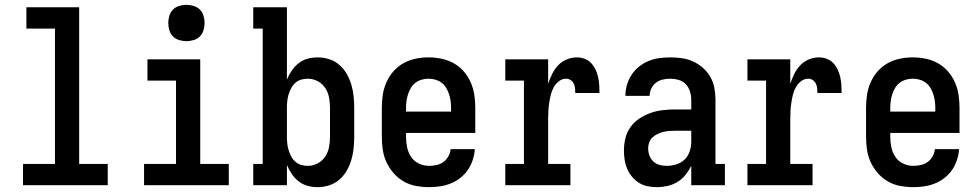

<svg xmlns="http://www.w3.org/2000/svg" viewBox="-20 -765 4040 793"><path d="M75 0V-88H207V-647H89V-735H307V-88H425V0Z M575 0V-88H707V-432H589V-520H807V-88H925V0ZM750 -595Q735 -595 720 -599.5Q705 -604 694.5 -614.5Q684 -625 679.5 -640Q675 -655 675 -670Q675 -685 679.5 -700Q684 -715 694.5 -725.5Q705 -736 720 -740.5Q735 -745 750 -745Q765 -745 780 -740.5Q795 -736 805.5 -725.5Q816 -715 820.5 -700Q825 -685 825 -670Q825 -655 820.5 -640Q816 -625 805.5 -614.5Q795 -604 780 -599.5Q765 -595 750 -595Z M1292 8Q1271 8 1250.5 2.5Q1230 -3 1213.5 -16Q1197 -29 1185 -46.5Q1173 -64 1165 -84V0H1026V-88H1065V-647H1026V-735H1165V-436Q1173 -456 1185 -473.5Q1197 -491 1213.5 -504Q1230 -517 1250.5 -522.5Q1271 -528 1292 -528Q1316 -528 1339.5 -520.5Q1363 -513 1381.5 -497Q1400 -481 1412 -460Q1424 -439 1431 -415.5Q1438 -392 1440.5 -368Q1443 -344 1443 -320V-200Q1443 -176 1440.5 -152Q1438 -128 1431 -104.5Q1424 -81 1412 -60Q1400 -39 1381.5 -23Q1363 -7 1339.5 0.5Q1316 8 1292 8ZM1251 -80Q1272 -80 1291.5 -90Q1311 -100 1323 -118Q1335 -136 1339 -157.5Q1343 -179 1343 -200V-320Q1343 -341 1339 -362.5Q1335 -384 1323 -402Q1311 -420 1291.5 -430Q1272 -440 1251 -440Q1237 -440 1223.5 -436Q1210 -432 1199.5 -422.5Q1189 -413 1182.5 -400.5Q1176 -388 1172 -375Q1168 -362 1166.5 -348Q1165 -334 1165 -320V-200Q1165 -186 1166.5 -172Q1168 -158 1172 -145Q1176 -132 1182.5 -119.5Q1189 -107 1199.5 -97.5Q1210 -88 1223.5 -84Q1237 -80 1251 -80Z M1752 8Q1725 8 1698 3Q1671 -2 1647.5 -15.5Q1624 -29 1606 -49.5Q1588 -70 1576.5 -94.5Q1565 -119 1561 -146Q1557 -173 1557 -200V-320Q1557 -347 1561 -373.5Q1565 -400 1576 -425Q1587 -450 1605 -470.5Q1623 -491 1646.5 -504Q1670 -517 1696.5 -522.5Q1723 -528 1750 -528Q1777 -528 1803.5 -522.5Q1830 -517 1853.5 -504Q1877 -491 1895 -470.5Q1913 -450 1924 -425Q1935 -400 1939 -373.5Q1943 -347 1943 -320V-216H1657V-200Q1657 -178 1661.5 -156.5Q1666 -135 1678 -117Q1690 -99 1710 -89.5Q1730 -80 1752 -80Q1768 -80 1783.5 -83.5Q1799 -87 1811.5 -96Q1824 -105 1832 -119.5Q1840 -134 1841 -149H1941Q1940 -127 1932.5 -104.5Q1925 -82 1912.5 -63.5Q1900 -45 1881.5 -30.5Q1863 -16 1842 -7.5Q1821 1 1798 4.5Q1775 8 1752 8ZM1843 -304V-320Q1843 -334 1841 -348.5Q1839 -363 1834.5 -376.5Q1830 -390 1822.5 -402.5Q1815 -415 1803.5 -423.5Q1792 -432 1778 -436Q1764 -440 1750 -440Q1736 -440 1722 -436Q1708 -432 1696.5 -423.5Q1685 -415 1677.5 -402.5Q1670 -390 1665.5 -376.5Q1661 -363 1659 -348.5Q1657 -334 1657 -320V-304Z M2067 0V-88H2144V-432H2067V-520H2244V-419Q2251 -440 2260.5 -459.5Q2270 -479 2285 -495Q2300 -511 2320.5 -519.5Q2341 -528 2363 -528Q2379 -528 2395 -522Q2411 -516 2422 -504Q2433 -492 2440 -477Q2447 -462 2450.5 -446Q2454 -430 2455 -413.5Q2456 -397 2456 -381H2356Q2356 -391 2355 -401Q2354 -411 2349.5 -420Q2345 -429 2336.5 -434.5Q2328 -440 2318 -440Q2302 -440 2288.5 -429.5Q2275 -419 2267 -404.5Q2259 -390 2255 -374Q2251 -358 2248.5 -341.5Q2246 -325 2245 -308.5Q2244 -292 2244 -276V-88H2336V0Z M2693 8Q2673 8 2654 4Q2635 0 2619 -10Q2603 -20 2590.5 -35Q2578 -50 2570.5 -67.5Q2563 -85 2560 -104.5Q2557 -124 2557 -143Q2557 -169 2563 -194Q2569 -219 2584 -240Q2599 -261 2621 -275.5Q2643 -290 2667 -298.5Q2691 -307 2717 -310Q2743 -313 2768 -313H2835V-354Q2835 -371 2829.5 -388Q2824 -405 2812 -417.5Q2800 -430 2783 -435Q2766 -440 2749 -440Q2733 -440 2717.5 -436.5Q2702 -433 2689.5 -423.5Q2677 -414 2670 -399Q2663 -384 2663 -369H2563Q2563 -392 2569.5 -414.5Q2576 -437 2588.5 -456Q2601 -475 2619 -489.5Q2637 -504 2658.5 -513Q2680 -522 2703 -525Q2726 -528 2749 -528Q2773 -528 2797 -524.5Q2821 -521 2843 -511Q2865 -501 2883.5 -484.5Q2902 -468 2914 -447Q2926 -426 2930.5 -402Q2935 -378 2935 -354V-88H2974V0H2835V-80Q2825 -60 2811 -42.5Q2797 -25 2778 -13.5Q2759 -2 2737 3Q2715 8 2693 8ZM2733 -80Q2753 -80 2773 -86Q2793 -92 2807.5 -106Q2822 -120 2828.5 -140Q2835 -160 2835 -180V-225H2768Q2756 -225 2743.5 -224Q2731 -223 2719 -220Q2707 -217 2695.5 -211.5Q2684 -206 2675 -197.5Q2666 -189 2661.5 -177Q2657 -165 2657 -153Q2657 -138 2662 -123.5Q2667 -109 2678 -98.5Q2689 -88 2703.5 -84Q2718 -80 2733 -80Z M3067 0V-88H3144V-432H3067V-520H3244V-419Q3251 -440 3260.5 -459.5Q3270 -479 3285 -495Q3300 -511 3320.5 -519.5Q3341 -528 3363 -528Q3379 -528 3395 -522Q3411 -516 3422 -504Q3433 -492 3440 -477Q3447 -462 3450.5 -446Q3454 -430 3455 -413.5Q3456 -397 3456 -381H3356Q3356 -391 3355 -401Q3354 -411 3349.5 -420Q3345 -429 3336.5 -434.5Q3328 -440 3318 -440Q3302 -440 3288.5 -429.5Q3275 -419 3267 -404.5Q3259 -390 3255 -374Q3251 -358 3248.5 -341.5Q3246 -325 3245 -308.5Q3244 -292 3244 -276V-88H3336V0Z M3752 8Q3725 8 3698 3Q3671 -2 3647.5 -15.5Q3624 -29 3606 -49.5Q3588 -70 3576.5 -94.5Q3565 -119 3561 -146Q3557 -173 3557 -200V-320Q3557 -347 3561 -373.5Q3565 -400 3576 -425Q3587 -450 3605 -470.5Q3623 -491 3646.5 -504Q3670 -517 3696.5 -522.5Q3723 -528 3750 -528Q3777 -528 3803.5 -522.5Q3830 -517 3853.5 -504Q3877 -491 3895 -470.5Q3913 -450 3924 -425Q3935 -400 3939 -373.5Q3943 -347 3943 -320V-216H3657V-200Q3657 -178 3661.5 -156.5Q3666 -135 3678 -117Q3690 -99 3710 -89.5Q3730 -80 3752 -80Q3768 -80 3783.5 -83.5Q3799 -87 3811.5 -96Q3824 -105 3832 -119.5Q3840 -134 3841 -149H3941Q3940 -127 3932.5 -104.5Q3925 -82 3912.5 -63.5Q3900 -45 3881.5 -30.5Q3863 -16 3842 -7.5Q3821 1 3798 4.5Q3775 8 3752 8ZM3843 -304V-320Q3843 -334 3841 -348.5Q3839 -363 3834.5 -376.5Q3830 -390 3822.5 -402.5Q3815 -415 3803.5 -423.5Q3792 -432 3778 -436Q3764 -440 3750 -440Q3736 -440 3722 -436Q3708 -432 3696.5 -423.5Q3685 -415 3677.5 -402.5Q3670 -390 3665.5 -376.5Q3661 -363 3659 -348.5Q3657 -334 3657 -320V-304Z"/></svg>

Font: Iosevka Curly Slab Semibold
Style: Regular
Weight: 600
Monospace: yes
Designer: Belleve Invis
Foundry: Belleve Invis
Version: Version 22.1.2; ttfautohint (v1.8.4)